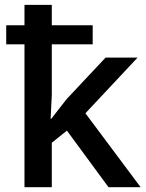

<svg xmlns="http://www.w3.org/2000/svg" viewBox="-20 -780 608 800"><path d="M5.9 -674.8H82V-759.8H195.8V-674.8H366.2V-595.2H195.8V-382.8L190.9 -285.2H193.8L256.8 -366.2L419.9 -540H553.2L335.9 -308.1L565.9 0H432.1L258.8 -235.8L195.8 -185.1V0H82V-595.2H5.9Z"/></svg>

Font: Open Sans Semibold
Style: Regular
Weight: 600
Foundry: Ascender Corporation
Version: Version 1.10; ttfautohint (v1.5.65-e2d9)